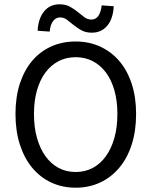

<svg xmlns="http://www.w3.org/2000/svg" viewBox="-20 -861 704 893"><path d="M332 12Q270 12 218.5 -12Q167 -36 130 -80.5Q93 -125 72.5 -188.5Q52 -252 52 -331Q52 -410 72.5 -472.5Q93 -535 130 -578.5Q167 -622 218.5 -645Q270 -668 332 -668Q394 -668 445.5 -644.5Q497 -621 534.5 -577.5Q572 -534 592.5 -471.5Q613 -409 613 -331Q613 -252 592.5 -188.5Q572 -125 534.5 -80.5Q497 -36 445.5 -12Q394 12 332 12ZM332 -61Q376 -61 411.5 -80Q447 -99 472.5 -134.5Q498 -170 512 -219.5Q526 -269 526 -331Q526 -392 512 -441Q498 -490 472.5 -524Q447 -558 411.5 -576.5Q376 -595 332 -595Q288 -595 252.5 -576.5Q217 -558 191.5 -524Q166 -490 152 -441Q138 -392 138 -331Q138 -269 152 -219.5Q166 -170 191.5 -134.5Q217 -99 252.5 -80Q288 -61 332 -61ZM407 -709Q379 -709 359 -720Q339 -731 322.5 -744.5Q306 -758 291.5 -769Q277 -780 259 -780Q240 -780 227 -763Q214 -746 211 -714L155 -718Q158 -775 185 -808Q212 -841 257 -841Q285 -841 305 -830Q325 -819 341.5 -805.5Q358 -792 372.5 -781Q387 -770 405 -770Q445 -770 453 -836L509 -832Q506 -774 479 -741.5Q452 -709 407 -709Z"/></svg>

Font: Source Sans Pro
Style: Regular
Weight: 400
Designer: Paul D. Hunt
Foundry: Adobe Systems Incorporated
Version: Version 2.021;PS 2.000;hotconv 1.0.86;makeotf.lib2.5.63406